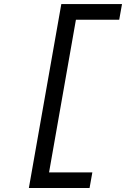

<svg xmlns="http://www.w3.org/2000/svg" viewBox="-20 -818 626 942"><path d="M121.6 104.5 280.8 -797.9H578.6L564.9 -721.2H352.5L220.7 27.8H433.1L419.4 104.5Z"/></svg>

Font: Cascadia Code NF SemiLight
Style: Italic
Weight: 350
Italic angle: -10°
Monospace: yes
Designer: Aaron Bell
Foundry: Saja Typeworks
Version: Version 2404.023; ttfautohint (v1.8.4)